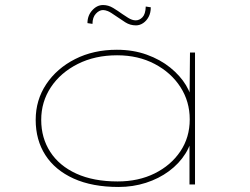

<svg xmlns="http://www.w3.org/2000/svg" viewBox="-20 -734 993 764"><path d="M452 10Q347 10 273 -23.5Q199 -57 160.5 -117Q122 -177 122 -257Q122 -336 164 -399Q206 -462 279 -499Q352 -536 445 -536Q510 -536 564 -516.5Q618 -497 657.5 -465Q697 -433 720 -395Q743 -357 744 -321L734 -320L736 -525H756V0H734V-192L748 -210Q743 -163 718 -123Q693 -83 652.5 -53Q612 -23 560.5 -6.5Q509 10 452 10ZM448 -12Q531 -12 595.5 -44Q660 -76 697.5 -131.5Q735 -187 735 -259Q735 -330 698 -387.5Q661 -445 595.5 -479.5Q530 -514 446 -514Q358 -514 289.5 -479.5Q221 -445 182.5 -387Q144 -329 144 -257Q144 -185 180 -129.5Q216 -74 284 -43Q352 -12 448 -12ZM521 -633Q498 -633 479 -645Q460 -657 443 -669Q419 -686 408.5 -690Q398 -694 390 -694Q375 -694 361.5 -679.5Q348 -665 348 -639L328 -642Q328 -672 347 -693Q366 -714 390 -714Q411 -714 430 -702.5Q449 -691 467 -678Q474 -673 490 -663Q506 -653 520 -653Q535 -653 547 -665.5Q559 -678 560 -708L580 -705Q580 -683 571.5 -667Q563 -651 549.5 -642Q536 -633 521 -633Z"/></svg>

Font: Lexend Zetta Thin
Style: Regular
Weight: 250
Version: Version 1.007